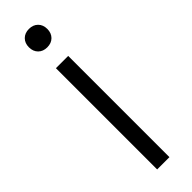

<svg xmlns="http://www.w3.org/2000/svg" viewBox="-295 -881 885 885"><g transform="rotate(-45 148.0 -438.0)"><path d="M188 -660V0H108V-660ZM148 -876Q175 -876 191.5 -859.5Q208 -843 208 -816Q208 -789 191.5 -772.5Q175 -756 148 -756Q121 -756 104.5 -772.5Q88 -789 88 -816Q88 -843 104.5 -859.5Q121 -876 148 -876Z"/></g></svg>

Font: Work Sans
Style: Regular
Weight: 400
Designer: Wei Huang
Foundry: Wei Huang
Version: Version 2.006; ttfautohint (v1.8.1.43-b0c9)